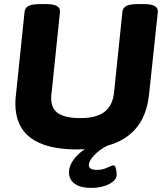

<svg xmlns="http://www.w3.org/2000/svg" viewBox="-20 -722 806 938"><path d="M356 8Q55 8 55 -216Q55 -237 58 -259L100 -664Q102 -684 119.5 -693Q137 -702 174 -702H206Q277 -702 273 -663L232 -268Q230 -258 230 -243Q230 -191 265 -168Q300 -145 372 -145Q450 -145 490 -175Q530 -205 537 -269L578 -664Q580 -684 597.5 -693Q615 -702 653 -702H684Q755 -702 751 -663L708 -259Q680 8 356 8ZM426 196Q374 196 345.5 176Q317 156 317 120Q317 82 351.5 43.5Q386 5 440 -17L504 -10Q467 8 440.5 36Q414 64 414 84Q414 108 452 108Q481 108 504 97Q527 86 534 86Q543 86 546.5 102Q550 118 550 132Q550 158 513.5 177Q477 196 426 196Z"/></svg>

Font: Asap Semi Expanded Semi Expanded ExtraBold
Style: Italic
Weight: 800
Width: 6
Italic angle: -6°
Designer: Pablo Cosgaya
Foundry: Omnibus-Type
Version: Version 3.001; ttfautohint (v1.8.4.7-5d5b)